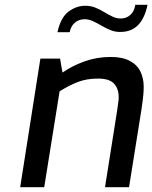

<svg xmlns="http://www.w3.org/2000/svg" viewBox="-20 -779 634 799"><path d="M64 0 148 -535H230L240 -477Q280 -505 331.5 -523.5Q383 -542 441 -542Q489 -542 519.5 -526Q550 -510 564 -482Q578 -454 578 -418Q578 -404 576.5 -385Q575 -366 568 -319L517 0H417L467 -316Q471 -344 472.5 -355.5Q474 -367 474 -375Q474 -409 455 -430.5Q436 -452 388 -452Q341 -452 304.5 -438Q268 -424 228 -399L164 0ZM219 -645Q233 -707 265.5 -731Q298 -755 335 -755Q358 -755 377.5 -747Q397 -739 414 -728.5Q431 -718 448 -710Q465 -702 482 -702Q506 -702 522.5 -717Q539 -732 543 -759H594Q582 -702 554 -674Q526 -646 480 -646Q458 -646 439 -654Q420 -662 402 -672.5Q384 -683 366.5 -691Q349 -699 332 -699Q309 -699 292 -685Q275 -671 270 -645Z"/></svg>

Font: Exo Thin Medium
Style: Italic
Weight: 500
Italic angle: -9°
Version: Version 2.000